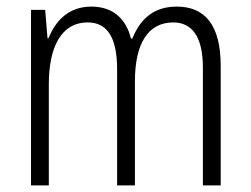

<svg xmlns="http://www.w3.org/2000/svg" viewBox="-20 -562 760 582"><path d="M516 -542C447 -542 406 -506 381 -445H377C363 -502 325 -542 257 -542C187 -542 148 -498 127 -446H124L117 -532H74V0H128V-307C128 -415 163 -494 246 -494C300 -494 335 -456 335 -352V0H389V-316C389 -430 429 -494 505 -494C560 -494 595 -454 595 -357V0H649V-363C649 -486 601 -542 516 -542Z"/></svg>

Font: Noto Sans Hebrew Condensed Light
Style: Regular
Weight: 300
Width: 3
Designer: Monotype Design Team
Foundry: Monotype Imaging Inc.
Version: Version 2.004